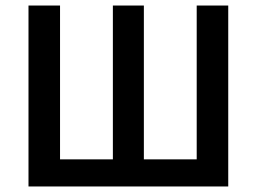

<svg xmlns="http://www.w3.org/2000/svg" viewBox="-20 -674 928 694"><path d="M83 0V-654H197V-98H388V-654H500V-98H691V-654H805V0Z"/></svg>

Font: TT Toshiba Sans Medium
Style: Regular
Weight: 500
Designer: Paul D. Hunt
Foundry: Toshiba Corporation
Version: Version 2.020;PS 2.000;hotconv 1.0.86;makeotf.lib2.5.63406